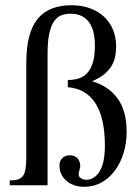

<svg xmlns="http://www.w3.org/2000/svg" viewBox="-20 -715 540 741"><path d="M468.8 -206.1Q468.8 -164.1 457.3 -125.7Q445.8 -87.4 424.6 -58.1Q403.3 -28.8 372.8 -11.5Q342.3 5.9 304.2 5.9Q283.7 5.9 266.6 0Q249.5 -5.9 237.1 -16.4Q224.6 -26.9 217.3 -41.3Q210 -55.7 209.5 -73.2Q208.5 -91.8 219.5 -103.8Q230.5 -115.7 249 -115.7Q268.1 -115.7 278.3 -105Q288.6 -94.2 289.6 -77.1Q290 -73.7 289.1 -69.1Q288.1 -64.5 286.9 -59.6Q285.6 -54.7 284.7 -50.3Q283.7 -45.9 283.7 -43.9Q283.7 -32.7 291.3 -27.6Q298.8 -22.5 312 -21Q344.7 -21 364.7 -54Q384.8 -86.9 384.8 -153.3Q384.8 -203.1 376.5 -243.4Q368.2 -283.7 350.6 -312.7Q333 -341.8 305.9 -358.6Q278.8 -375.5 241.7 -378.4V-406.2Q266.1 -406.2 285.4 -412.8Q304.7 -419.4 318.4 -435.1Q332 -450.7 339.1 -476.1Q346.2 -501.5 346.2 -539.1Q346.2 -572.3 339.4 -595.7Q332.5 -619.1 320.1 -633.8Q307.6 -648.4 290.3 -655.3Q272.9 -662.1 252.4 -662.1Q233.4 -662.1 217 -656Q200.7 -649.9 188.7 -632.8Q176.8 -615.7 170.2 -585.4Q163.6 -555.2 163.6 -506.3V0H17.6V-18.6Q36.6 -18.6 49.1 -22.5Q61.5 -26.4 68.6 -36.1Q75.7 -45.9 78.6 -63.7Q81.5 -81.5 81.5 -109.4V-472.7Q81.5 -532.2 92.8 -574.5Q104 -616.7 126.2 -643.3Q148.4 -669.9 181.2 -682.4Q213.9 -694.8 256.3 -694.8Q294.9 -694.8 326.7 -683.3Q358.4 -671.9 381.1 -650.9Q403.8 -629.9 416 -600.6Q428.2 -571.3 428.2 -536.1Q428.2 -517.1 424.8 -498.3Q421.4 -479.5 411.4 -462.2Q401.4 -444.8 383.1 -429.2Q364.7 -413.6 335 -401.4Q398.4 -383.3 433.6 -335.2Q468.8 -287.1 468.8 -206.1Z"/></svg>

Font: Doulos SIL Am
Style: Regular
Weight: 400
Designer: Walt Agee, Victor Gaultney, Peter Martin, Debbi Hosken, Becca Hirsbrunner
Foundry: SIL International
Version: Version 5.000